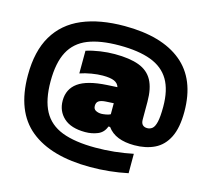

<svg xmlns="http://www.w3.org/2000/svg" viewBox="-131 -907 1423 1295"><g transform="rotate(15 580.0 -259.5)"><path d="M604 230Q329.5 230 184 111.2Q38.5 -7.5 38.5 -260Q38.5 -428.5 102.8 -536.8Q167 -645 289.2 -697Q411.5 -749 584.5 -749Q844.5 -749 983.2 -635.2Q1122 -521.5 1122 -294Q1122 -182 1088.5 -115Q1055 -48 994.5 -18.5Q934 11 853 11Q787.5 11 740.2 -7.8Q693 -26.5 664.5 -66H653Q637.5 -22 597.2 -5.5Q557 11 510 11Q411.5 11 360.5 -35.5Q309.5 -82 309.5 -155.5Q309.5 -236 371.5 -281Q433.5 -326 571.5 -334L643 -338Q635 -364.5 608.2 -376.2Q581.5 -388 528 -388Q493 -388 449.8 -380.8Q406.5 -373.5 370.5 -361L371 -519.5Q416.5 -534 468.5 -541.5Q520.5 -549 569 -549Q673 -549 738 -524.8Q803 -500.5 833.5 -444.8Q864 -389 864 -295V-172Q864 -146 875.8 -134.5Q887.5 -123 907.5 -123Q928 -123 943.2 -135.5Q958.5 -148 967 -184Q975.5 -220 975.5 -290Q975.5 -406.5 933.5 -477.5Q891.5 -548.5 805 -581Q718.5 -613.5 584.5 -613.5Q450.5 -613.5 364.8 -579Q279 -544.5 238 -467Q197 -389.5 197 -260Q197 -131 238.8 -53Q280.5 25 370.5 59.8Q460.5 94.5 604 94.5Q736 94.5 866 67.5V203Q737.5 230 604 230ZM528 -177Q528 -154.5 545.2 -145.5Q562.5 -136.5 584.5 -136.5Q595 -136.5 615.5 -140Q636 -143.5 647 -150V-227L592.5 -224Q559.5 -222 543.8 -211.5Q528 -201 528 -177Z"/></g></svg>

Font: Encode Sans SemiExpanded SemiExpanded Black
Style: Regular
Weight: 900
Width: 6
Designer: Multiple Designers
Foundry: Impallari Type
Version: Version 3.000; ttfautohint (v1.8.3) -l 8 -r 50 -G 200 -x 14 